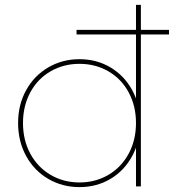

<svg xmlns="http://www.w3.org/2000/svg" viewBox="-20 -762 711 785"><path d="M54 -259Q54 -334 87 -393.5Q120 -453 177.5 -486.5Q235 -520 305 -520Q375 -520 431.5 -486.5Q488 -453 520.5 -393.5Q553 -334 553 -259Q553 -184 520.5 -124Q488 -64 431.5 -30.5Q375 3 305 3Q235 3 177.5 -30.5Q120 -64 87 -124Q54 -184 54 -259ZM536 -259Q536 -329 506 -384.5Q476 -440 423 -470.5Q370 -501 305 -501Q240 -501 187 -470.5Q134 -440 104 -384.5Q74 -329 74 -259Q74 -189 104 -133.5Q134 -78 187 -47Q240 -16 305 -16Q370 -16 423 -47Q476 -78 506 -133.5Q536 -189 536 -259ZM536 -190 546 -260 536 -330V-742H556V0H536ZM293 -640H671V-621H293Z"/></svg>

Font: iiserrat Thin
Style: Regular
Weight: 100
Designer: Akira Ohta
Foundry: Akira Ohta
Version: Version 1.200;Glyphs 3.3.1 (3343)